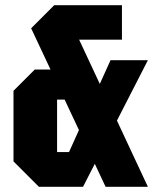

<svg xmlns="http://www.w3.org/2000/svg" viewBox="-20 -720 598 740"><path d="M387 0 100 -611 189 -700H450V-567H285L550 0ZM276 -336H200V-134H246L406 -488H550L300 0H130L32 -98V-370L114 -452H276Z"/></svg>

Font: Tektur Condensed
Style: Bold
Weight: 700
Width: 3
Designer: Adam Jagosz
Foundry: Adam Jagosz
Version: Version 1.005;gftools[0.9.30]